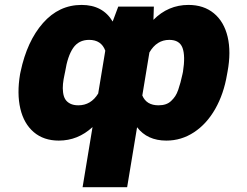

<svg xmlns="http://www.w3.org/2000/svg" viewBox="-20 -573 1026 796"><path d="M322.4 203.1 363.6 -46.2Q302.9 9.9 223.7 9.9Q161.2 9.9 120 -25.2Q78.8 -60.4 64.3 -122.7Q49.7 -185 63.2 -265.6L65.3 -275.6Q92 -402.3 158.2 -477.5Q224.4 -552.6 318.2 -552.6Q406.2 -552.6 447.1 -483.7L470.2 -545.5H617.9L616.1 -490.8Q677.2 -552.6 761.4 -552.6Q824.6 -552.6 866.7 -517.9Q908.7 -483.3 923.7 -420.5Q938.6 -357.6 923.3 -275.6L921.2 -264.2Q907.7 -183.6 872.3 -121.4Q837 -59.3 784.4 -24.7Q731.9 9.9 669.7 9.9Q590.6 9.9 548.3 -45.5L507.1 203.1ZM250 -275.6 247.9 -265.6Q242.9 -243.3 241.1 -225.1Q239.3 -207 241.5 -190Q243.6 -172.9 250.5 -161.6Q257.5 -150.2 271.1 -143.3Q284.8 -136.4 304.7 -136.4Q357.2 -136.4 387.1 -185.4L416.5 -362.9Q400.2 -407.7 349.4 -407.7Q306.5 -407.7 283.4 -374.3Q260.3 -340.9 250 -275.6ZM736.5 -265.6 738.6 -275.6Q748.9 -341.3 736.7 -374.5Q724.4 -407.7 681.8 -407.7Q629.6 -407.7 599.4 -355.5L570 -177.2Q587 -136.4 637.1 -136.4Q653.8 -136.4 666.9 -140.8Q680 -145.2 689.8 -154.7Q699.6 -164.1 706.5 -174.4Q713.4 -184.7 719.1 -201.3Q724.8 -218 728.3 -231.4Q731.9 -244.7 736.5 -265.6Z"/></svg>

Font: Karasuma Gothic
Style: Italic
Weight: 900
Italic angle: -9.39999°
Designer: Rasmus Andersson / Ryoko Nishizuka
Foundry: Genbu
Version: Version 1.00